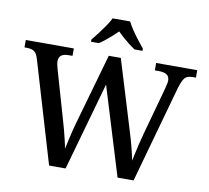

<svg xmlns="http://www.w3.org/2000/svg" viewBox="-96 -1039 1245 1146"><g transform="rotate(10 526.5 -465.5)"><path d="M91 -616Q85 -637 75.5 -648.5Q66 -660 53 -664.5Q40 -669 20 -669H7V-714H298V-669H275Q245 -669 230 -657.5Q215 -646 215 -621Q215 -613 217.5 -602Q220 -591 223 -579L308 -284Q317 -255 324.5 -225.5Q332 -196 339 -167.5Q346 -139 350 -115Q358 -152 367.5 -194Q377 -236 389 -278L511 -707H584L712 -288Q727 -240 739 -193.5Q751 -147 757 -115Q762 -139 768 -166Q774 -193 781 -223Q788 -253 797 -285L875 -568Q878 -580 882 -596.5Q886 -613 886 -621Q886 -647 869.5 -658Q853 -669 820 -669H797V-714H1046V-669H1027Q1008 -669 994.5 -663.5Q981 -658 971 -641Q961 -624 951 -591L786 0H689L525 -535L374 0H274ZM392 -784Q408 -803 427.5 -829Q447 -855 466 -882Q485 -909 495 -931H601Q612 -909 630 -882Q648 -855 668.5 -829Q689 -803 704 -784V-771H656Q639 -782 619 -797.5Q599 -813 580.5 -829.5Q562 -846 547 -861Q532 -846 513.5 -829.5Q495 -813 476 -797.5Q457 -782 439 -771H392Z"/></g></svg>

Font: Noto Serif Armenian Medium
Style: Regular
Weight: 500
Version: Version 2.007